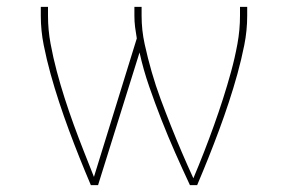

<svg xmlns="http://www.w3.org/2000/svg" viewBox="-20 -540 840 560"><path d="M245 0Q228 -40 212 -80Q196 -120 181 -160.5Q166 -201 152.5 -242Q139 -283 127.5 -324.5Q116 -366 107.5 -408.5Q99 -451 99 -494V-520H120V-494Q120 -453 127.5 -412.5Q135 -372 145.5 -332.5Q156 -293 168.5 -254Q181 -215 195 -176.5Q209 -138 224 -100Q239 -62 254 -24L379 -428Q376 -445 374 -461Q372 -477 372 -494V-520H393V-494Q393 -452 402 -411Q411 -370 422.5 -330Q434 -290 448.5 -251Q463 -212 478.5 -173Q494 -134 510.5 -95.5Q527 -57 544 -20Q560 -58 575 -96.5Q590 -135 604 -174Q618 -213 630.5 -252Q643 -291 654 -331Q665 -371 672.5 -412Q680 -453 680 -494V-520H701V-494Q701 -451 692.5 -408.5Q684 -366 672.5 -324.5Q661 -283 647.5 -242Q634 -201 619 -160.5Q604 -120 588 -80Q572 -40 555 0H534Q512 -47 491 -94.5Q470 -142 451 -190.5Q432 -239 415 -288Q398 -337 387 -387L266 0Z"/></svg>

Font: Iosevka Aile Thin
Style: Regular
Weight: 100
Designer: Belleve Invis
Foundry: Belleve Invis
Version: Version 31.1.0; ttfautohint (v1.8.4)